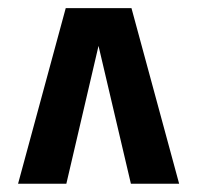

<svg xmlns="http://www.w3.org/2000/svg" viewBox="-20 -667 485 472"><path d="M24.4 -215.3 141.6 -647H303.2L420.4 -215.3H301.8L222.2 -554.2L143.1 -215.3Z"/></svg>

Font: Sangha Kali
Style: Regular
Weight: 400
Designer: Seslavinskaya Anna
Foundry: Popkern
Version: Version 2.000;PS 002.000;hotconv 1.0.88;makeotf.lib2.5.64775